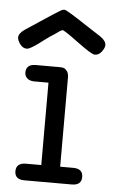

<svg xmlns="http://www.w3.org/2000/svg" viewBox="-65 -679 423 713"><g transform="rotate(5 146.5 -322.0)"><path d="M-16.1 -526.9Q-16.1 -542 5.9 -557.1Q131.8 -641.1 139.2 -643.1Q142.1 -644 146 -644H147Q154.8 -644 231.9 -592.8Q265.1 -570.8 287.1 -557.1Q309.1 -542 309.1 -525.9Q309.1 -516.1 298.6 -502Q288.1 -487.8 273.9 -487.8H272Q260.7 -487.8 206.8 -527.8Q152.8 -567.9 146 -567.9Q141.1 -567.9 115.2 -548.8Q104 -542 93 -533.9Q82 -525.9 75.4 -521Q68.8 -516.1 61.5 -510.5Q54.2 -504.9 50 -502.4Q45.9 -500 41.5 -497.1Q37.1 -494.1 33.9 -492.7Q30.8 -491.2 28.3 -490Q25.9 -488.8 23.4 -488.3Q21 -487.8 19 -487.8Q4.9 -487.8 -5.6 -501.7Q-16.1 -515.6 -16.1 -526.9ZM54.2 -62H110.8V-369.1H55.2Q39.1 -370.1 30.5 -378.7Q22 -387.2 22 -398.9Q22 -429.7 57.1 -430.2H146Q155.8 -430.2 161.9 -428.5Q168 -426.8 174.6 -418.5Q181.2 -410.2 181.2 -394V-62H230Q266.1 -62 266.1 -31Q266.1 0 230 0H53.2Q17.1 0 17.1 -31Q17.1 -62 54.2 -62Z"/></g></svg>

Font: CMU Typewriter Text Variable Width
Style: Medium
Weight: 500
Version: Version 0.7.0